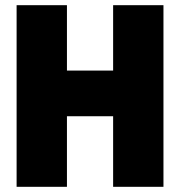

<svg xmlns="http://www.w3.org/2000/svg" viewBox="-20 -720 694 740"><path d="M44 0V-700H238V-448H416V-700H610V0H416V-272H238V0Z"/></svg>

Font: Tektur ExtraBold
Style: Regular
Weight: 800
Designer: Adam Jagosz
Foundry: Adam Jagosz
Version: Version 1.005;gftools[0.9.30]